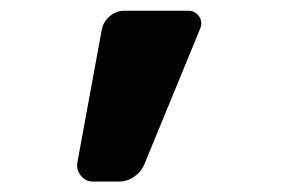

<svg xmlns="http://www.w3.org/2000/svg" viewBox="-20 -815 540 360"><path d="M333 -794.9Q345.7 -794.9 353 -784.7Q360.4 -774.4 355.5 -761.7L251 -507.8Q245.1 -493.2 231.9 -483.9Q218.8 -474.6 203.1 -474.6H153.3Q140.6 -474.6 131.8 -485.4Q123 -496.1 125 -509.8L170.9 -759.8Q173.8 -774.4 186 -784.7Q198.2 -794.9 212.9 -794.9Z"/></svg>

Font: Rounded-L Mgen+ 1m bold
Style: Bold
Weight: 700
Designer: [Source Han Sans]
Ryoko NISHIZUKA  (kana & ideographs); Paul D. Hunt (Latin, Greek & Cyrillic); Wenlong ZHANG  (bopomofo
Version: Version 1.059.20150602